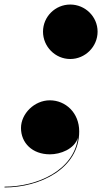

<svg xmlns="http://www.w3.org/2000/svg" viewBox="-87 -670 454 846"><path d="M102.5 -530.5C102.5 -464.5 156.5 -410 222.5 -410C288.5 -410 343 -464.5 343 -530.5C343 -596.5 288.5 -650 222.5 -650C156.5 -650 102.5 -596.5 102.5 -530.5ZM5.5 -106C5.5 -40.5 55 10 133 10C179 10 240 -12.5 256.5 -63C238 81 77.5 152.5 -67 152.5V156C88 156 262 74 262 -91C262 -173.5 201.5 -228 132.5 -228C64.5 -228 5.5 -169 5.5 -106Z"/></svg>

Font: Bodoni* 48pt Fatface
Style: Italic
Weight: 900
Italic angle: -13°
Version: Version 2.3